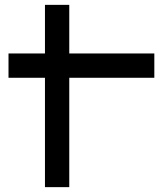

<svg xmlns="http://www.w3.org/2000/svg" viewBox="-20 -770 662 790"><path d="M265 -450H615V-550H265V-750H165V-550H15V-450H165V0H265Z"/></svg>

Font: Bruno Ace
Style: Regular
Weight: 400
Designer: Astigmatic (AOETI)
Foundry: Astigmatic (AOETI)
Version: Version 1.000